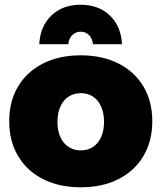

<svg xmlns="http://www.w3.org/2000/svg" viewBox="-20 -785 683 812"><path d="M322 -551Q413 -551 481 -516.5Q549 -482 586.5 -419.5Q624 -357 624 -272Q624 -188 586.5 -125Q549 -62 481 -27.5Q413 7 322 7Q230 7 162 -27.5Q94 -62 56.5 -125Q19 -188 19 -272Q19 -357 56.5 -419.5Q94 -482 162 -516.5Q230 -551 322 -551ZM322 -391Q292 -391 269.5 -376Q247 -361 235 -333.5Q223 -306 223 -270Q223 -233 235 -206Q247 -179 269.5 -164Q292 -149 322 -149Q352 -149 374 -164Q396 -179 408 -206Q420 -233 420 -270Q420 -306 408 -333.5Q396 -361 374 -376Q352 -391 322 -391ZM269 -598H146Q150 -674 197.5 -719.5Q245 -765 321 -765Q397 -765 444.5 -719.5Q492 -674 496 -598H373Q371 -622 356.5 -636.5Q342 -651 321 -651Q300 -651 285.5 -636.5Q271 -622 269 -598Z"/></svg>

Font: Alexandria ExtraBold
Style: Regular
Weight: 800
Designer: Mohamed Gaber
Foundry: Kief Type Foundry
Version: Version 5.100